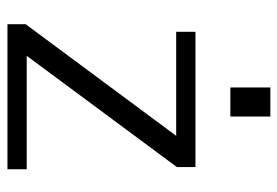

<svg xmlns="http://www.w3.org/2000/svg" viewBox="-138 -626 763 528"><g transform="rotate(90 244.0 -361.5)"><path d="M300 -723H220V-613H300ZM46 0H445V-53H133L439 -466V-517H67V-464H353L46 -50Z"/></g></svg>

Font: United Sans Light
Style: Regular
Weight: 300
Designer: Pablo Impallari, Rodrigo Fuenzalida (Modified by Dan O. Williams)
Version: Version 1.000;PS 001.000;hotconv 1.0.88;makeotf.lib2.5.64775